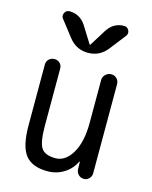

<svg xmlns="http://www.w3.org/2000/svg" viewBox="-116 -836 731 922"><g transform="rotate(15 250.0 -375.0)"><path d="M385.7 -759.8Q401.4 -759.8 409.2 -745.1Q417 -730.5 407.2 -716.8L345.7 -637.7Q308.6 -589.8 250 -589.8Q191.4 -589.8 154.3 -637.7L92.8 -716.8Q83 -729.5 90.3 -744.6Q97.7 -759.8 114.3 -759.8Q166 -759.8 196.3 -713.9L248 -630.9Q248 -629.9 250 -629.9Q252 -629.9 252 -630.9L303.7 -713.9Q334 -759.8 385.7 -759.8ZM210 9.8Q132.8 9.8 99.1 -33.2Q65.4 -76.2 65.4 -179.7V-482.4Q65.4 -498 76.7 -508.8Q87.9 -519.5 104 -519.5Q120.1 -519.5 130.9 -508.8Q141.6 -498 141.6 -482.4V-198.2Q141.6 -115.2 160.2 -87.9Q178.7 -60.5 230.5 -60.5Q279.3 -60.5 312.5 -115.7Q345.7 -170.9 345.7 -267.6V-480.5Q345.7 -496.1 357.9 -507.8Q370.1 -519.5 386.2 -519.5Q402.3 -519.5 413.6 -508.3Q424.8 -497.1 424.8 -480.5V-37.1Q424.8 -22.5 414.1 -11.2Q403.3 0 387.7 0Q372.1 0 361.3 -10.7Q350.6 -21.5 349.6 -37.1L348.6 -74.2Q348.6 -75.2 347.7 -75.2Q345.7 -75.2 345.7 -74.2Q327.1 -35.2 290.5 -12.7Q253.9 9.8 210 9.8Z"/></g></svg>

Font: Rounded-X Mgen+ 2m regular
Style: Regular
Weight: 400
Designer: [Source Han Sans]
Ryoko NISHIZUKA  (kana & ideographs); Paul D. Hunt (Latin, Greek & Cyrillic); Wenlong ZHANG  (bopomofo
Version: Version 1.059.20150602